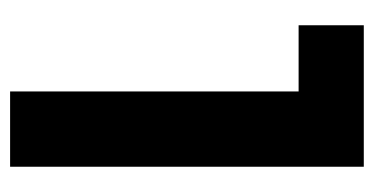

<svg xmlns="http://www.w3.org/2000/svg" viewBox="-200 -540 740 380"><g transform="rotate(-90 170.0 -350.0)"><path d="M30 0V-700H179V-129H310V0Z"/></g></svg>

Font: Vina Sans
Style: Regular
Weight: 400
Designer: Andree Nguyen
Foundry: Nguyen Type Foundry
Version: Version 1.002; ttfautohint (v1.8.4.7-5d5b);gftools[0.9.28]